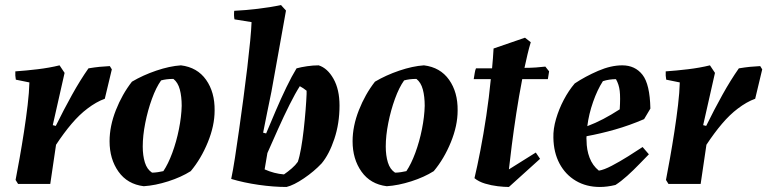

<svg xmlns="http://www.w3.org/2000/svg" viewBox="-20 -732 3053 764"><path d="M52 0 42 -16Q49 -52 58 -102.5Q67 -153 75.5 -208Q84 -263 90 -314Q96 -365 97 -404L43 -415Q40 -431 41 -448Q84 -451 130 -456.5Q176 -462 217 -472L237 -442L190 -234L202 -231Q234 -296 266.5 -354.5Q299 -413 332 -460Q356 -464 375.5 -466Q395 -468 417 -469L425 -456L397 -339Q380 -333 362.5 -323Q345 -313 328 -300Q296 -276 265 -239.5Q234 -203 203 -156L180 0Z M552 9Q487 1 451.5 -49Q416 -99 416 -170Q416 -230 441 -293.5Q466 -357 505 -407Q549 -433 602 -451Q655 -469 700 -472Q765 -464 800 -414.5Q835 -365 834 -292Q834 -232 807 -166Q780 -100 739 -51Q701 -27 649.5 -10.5Q598 6 552 9ZM585 -45Q596 -45 608.5 -47Q621 -49 630 -51Q649 -79 665.5 -123.5Q682 -168 692 -218Q702 -268 703 -311Q703 -348 695.5 -376Q688 -404 670 -418Q642 -418 621 -412Q601 -384 584.5 -338.5Q568 -293 558 -242.5Q548 -192 548 -149Q548 -113 556.5 -85.5Q565 -58 585 -45Z M1120 12Q1068 12 1009 3.5Q950 -5 900 -20Q907 -53 915 -104.5Q923 -156 931.5 -216.5Q940 -277 948.5 -340.5Q957 -404 964 -463Q971 -522 975.5 -569Q980 -616 981 -644L913 -655Q910 -671 912 -689Q955 -691 1006 -697Q1057 -703 1098 -712L1118 -690Q1104 -610 1089 -528Q1074 -446 1060 -367Q1051 -325 1043 -284Q1035 -243 1027 -204L1039 -201Q1057 -244 1077.5 -292Q1098 -340 1119.5 -384.5Q1141 -429 1160 -460Q1178 -465 1202 -468.5Q1226 -472 1248 -472Q1283 -461 1307 -418.5Q1331 -376 1331 -312Q1331 -241 1310.5 -179.5Q1290 -118 1260 -82Q1230 -50 1189.5 -22.5Q1149 5 1120 12ZM1110 -38Q1126 -49 1141 -62Q1156 -75 1165 -88Q1172 -108 1178 -142Q1184 -176 1188.5 -216Q1193 -256 1196 -294Q1199 -332 1200 -358V-371Q1194 -376 1186.5 -381Q1179 -386 1173 -389Q1155 -361 1132 -315Q1109 -269 1086 -217.5Q1063 -166 1044 -123L1033 -58Q1071 -41 1110 -38Z M1519 9Q1454 1 1418.5 -49Q1383 -99 1383 -170Q1383 -230 1408 -293.5Q1433 -357 1472 -407Q1516 -433 1569 -451Q1622 -469 1667 -472Q1732 -464 1767 -414.5Q1802 -365 1801 -292Q1801 -232 1774 -166Q1747 -100 1706 -51Q1668 -27 1616.5 -10.5Q1565 6 1519 9ZM1552 -45Q1563 -45 1575.5 -47Q1588 -49 1597 -51Q1616 -79 1632.5 -123.5Q1649 -168 1659 -218Q1669 -268 1670 -311Q1670 -348 1662.5 -376Q1655 -404 1637 -418Q1609 -418 1588 -412Q1568 -384 1551.5 -338.5Q1535 -293 1525 -242.5Q1515 -192 1515 -149Q1515 -113 1523.5 -85.5Q1532 -58 1552 -45Z M2005 12Q1986 12 1960.5 9Q1935 6 1910 -1.5Q1885 -9 1868 -23Q1879 -69 1891.5 -133.5Q1904 -198 1915 -271Q1926 -344 1933 -417H1865Q1867 -429 1869 -441.5Q1871 -454 1874 -460Q1888 -460 1904 -460Q1920 -460 1938 -460Q1942 -502 1944 -539L2069 -582L2092 -564Q2085 -541 2079 -515.5Q2073 -490 2067 -462Q2091 -462 2112.5 -463.5Q2134 -465 2150 -467L2165 -448L2160 -417H2058Q2045 -350 2034.5 -281.5Q2024 -213 2016.5 -154Q2009 -95 2005 -58L2112 -125L2129 -100Z M2367 12Q2313 12 2271.5 -12.5Q2230 -37 2206.5 -81Q2183 -125 2182 -184Q2181 -219 2192.5 -258.5Q2204 -298 2223.5 -335Q2243 -372 2267 -400Q2309 -428 2360 -450Q2411 -472 2456 -472Q2507 -472 2536.5 -434.5Q2566 -397 2568 -300L2543 -258Q2485 -233 2427 -216.5Q2369 -200 2314 -190Q2313 -182 2314 -173Q2314 -136 2326 -104.5Q2338 -73 2363 -53Q2383 -56 2414.5 -72.5Q2446 -89 2479.5 -110Q2513 -131 2537 -147L2562 -118Q2547 -103 2524 -79Q2501 -55 2476 -32.5Q2451 -10 2429 4Q2396 12 2367 12ZM2379 -409Q2357 -375 2340 -326.5Q2323 -278 2317 -230Q2349 -242 2380.5 -258.5Q2412 -275 2446 -297Q2449 -344 2446 -370Q2443 -396 2431 -417Q2418 -417 2404.5 -415Q2391 -413 2379 -409Z M2640 0 2630 -16Q2637 -52 2646 -102.5Q2655 -153 2663.5 -208Q2672 -263 2678 -314Q2684 -365 2685 -404L2631 -415Q2628 -431 2629 -448Q2672 -451 2718 -456.5Q2764 -462 2805 -472L2825 -442L2778 -234L2790 -231Q2822 -296 2854.5 -354.5Q2887 -413 2920 -460Q2944 -464 2963.5 -466Q2983 -468 3005 -469L3013 -456L2985 -339Q2968 -333 2950.5 -323Q2933 -313 2916 -300Q2884 -276 2853 -239.5Q2822 -203 2791 -156L2768 0Z"/></svg>

Font: Labrada
Style: Bold Italic
Weight: 700
Italic angle: -7°
Designer: Mercedes Jáuregui
Foundry: Omnibus-Type Team
Version: Version 1.000; ttfautohint (v1.8.4.7-5d5b)